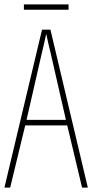

<svg xmlns="http://www.w3.org/2000/svg" viewBox="-20 -848 417 868"><path d="M290 -828H88V-804H290ZM351 0H377L208 -714H170L0 0H26L94 -281H284ZM208 -612 278 -306H100L170 -612C178 -646 183 -666 189 -695C195 -666 200 -645 208 -612Z"/></svg>

Font: Noto Sans Malayalam ExtraCondensed Thin
Style: Regular
Weight: 100
Width: 2
Designer: Jelle Bosma - Monotype Design Team
Foundry: Monotype Imaging Inc.
Version: Version 2.104